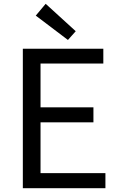

<svg xmlns="http://www.w3.org/2000/svg" viewBox="-20 -989 628 1009"><path d="M168 -907 220 -969 378 -825 337 -779ZM100 -733H523V-655H193V-425H471V-346H193V-79H534V0H100Z"/></svg>

Font: Noto Sans SC
Style: Regular
Weight: 400
Designer: Ryoko NISHIZUKA ____ (kana & ideographs); Paul D. Hunt (Latin, Greek & Cyrillic); Wenlong ZHANG ___ (bopomofo); Sandoll 
Foundry: Adobe Systems Incorporated
Version: Version 1.004